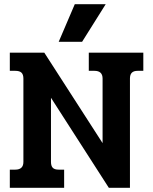

<svg xmlns="http://www.w3.org/2000/svg" viewBox="-20 -899 733 919"><path d="M338 -879H486L373 -699H261ZM27 -87H53Q92 -87 92 -124V-523Q92 -542 83 -551Q74 -560 53 -560H27V-647H192L471 -214V-523Q471 -560 432 -560H405V-647H666V-560H639Q620 -560 611 -551Q602 -542 602 -523V0H501L224 -431V-124Q224 -105 232.5 -96Q241 -87 261 -87H287V0H27Z"/></svg>

Font: Pridi Medium
Style: Regular
Weight: 500
Designer: Katatrad Team
Foundry: CadsonDemak
Version: Version 1.001